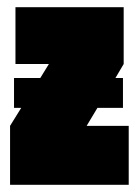

<svg xmlns="http://www.w3.org/2000/svg" viewBox="-20 -514 385 534"><path d="M338 0V-164H221L251 -214H322V-297H301L324 -336V-494H23V-336H116L92 -297H19V-214H39L8 -164V0Z"/></svg>

Font: Blinker Headline
Style: Regular
Weight: 900
Width: 4
Designer: Juergen Huber
Foundry: supertype
Version: Version 1.015;PS 1.15;hotconv 1.0.88;makeotf.lib2.5.647800